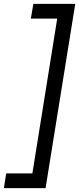

<svg xmlns="http://www.w3.org/2000/svg" viewBox="-80 -760 408 990"><path d="M-48 134H87L215 -664H79L92 -740H308L155 210H-60Z"/></svg>

Font: Georama ExtraCondensed Thin Medium
Style: Italic
Weight: 500
Italic angle: -9°
Version: Version 1.001